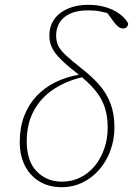

<svg xmlns="http://www.w3.org/2000/svg" viewBox="-20 -765 552 797"><path d="M236 12Q183 12 144 -11.5Q105 -35 83.5 -77Q62 -119 62 -176Q62 -235 80 -282.5Q98 -330 131 -365.5Q164 -401 209.5 -423.5Q255 -446 309 -455V-465L332 -447Q258 -431 204 -395.5Q150 -360 120.5 -305.5Q91 -251 91 -178Q91 -96 132.5 -53.5Q174 -11 237 -11Q279 -11 314 -28.5Q349 -46 374 -77Q399 -108 413 -148.5Q427 -189 427 -235Q427 -283 414.5 -320.5Q402 -358 374 -391.5Q346 -425 301 -460Q257 -494 232 -519Q207 -544 196 -566.5Q185 -589 185 -617Q185 -657 205.5 -685.5Q226 -714 262.5 -729.5Q299 -745 346 -745Q386 -745 419 -735Q452 -725 476 -707.5Q500 -690 512 -668Q512 -659 506.5 -653Q501 -647 491 -647Q481 -647 472.5 -653Q464 -659 454 -672L419 -720L453 -710L463 -696Q451 -702 435 -707.5Q419 -713 397 -717.5Q375 -722 346 -722Q301 -722 271.5 -708.5Q242 -695 227.5 -671.5Q213 -648 213 -618Q213 -595 221 -577Q229 -559 251.5 -537.5Q274 -516 317 -482Q360 -449 391 -414Q422 -379 438.5 -336Q455 -293 455 -236Q455 -187 439 -142Q423 -97 393.5 -62.5Q364 -28 324 -8Q284 12 236 12Z"/></svg>

Font: Source Serif 4 ExtraLight
Style: Italic
Weight: 250
Italic angle: -12°
Designer: Frank Grießhammer
Foundry: Adobe Systems Incorporated
Version: Version 4.004;hotconv 1.0.116;makeotfexe 2.5.65601